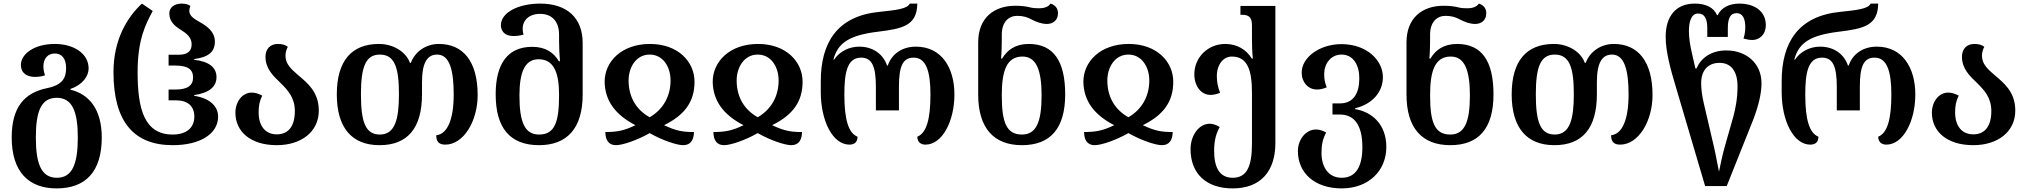

<svg xmlns="http://www.w3.org/2000/svg" viewBox="-20 -793 11259 1066"><path d="M294 253C455 253 545 161 545 -30C545 -183 477 -270 371 -295V-299C440 -323 472 -371 472 -413C472 -495 391 -549 284 -549C170 -549 96 -493 96 -433C96 -383 135 -366 174 -366C192 -366 215 -369 230 -375C226 -386 221 -403 221 -425C221 -467 245 -496 284 -496C324 -496 347 -467 347 -415C347 -364 330 -322 243 -304C115 -278 45 -198 45 -30C45 161 139 253 294 253ZM296 194C210 194 179 118 179 -30C179 -176 209 -250 295 -250C380 -250 412 -176 412 -30C412 118 381 194 296 194Z M939 13C1092 13 1191 -50 1191 -146C1191 -205 1141 -249 1058 -261V-265C1141 -277 1182 -311 1182 -365C1182 -418 1141 -452 1058 -461V-465C1138 -476 1173 -505 1173 -562C1173 -620 1125 -650 1085 -673C1052 -691 1031 -708 1031 -733C1031 -742 1033 -749 1037 -760C1026 -768 1011 -773 988 -773C949 -773 920 -752 920 -719C920 -673 951 -648 983 -628C1017 -607 1044 -585 1044 -547C1044 -507 1019 -489 971 -489H916V-429H954C1022 -429 1052 -408 1052 -363C1052 -319 1022 -296 956 -296H916V-236H957C1024 -236 1059 -202 1059 -146C1059 -82 1013 -46 939 -46C781 -46 744 -188 744 -393C744 -572 788 -658 828 -732L768 -773C688 -699 610 -575 610 -393C610 -116 724 13 939 13Z M1517 13C1651 13 1750 -60 1750 -179C1750 -283 1687 -332 1634 -377C1597 -409 1565 -438 1565 -483C1565 -502 1570 -518 1578 -533C1566 -543 1548 -549 1523 -549C1481 -549 1454 -522 1454 -478C1454 -412 1496 -372 1538 -332C1577 -293 1617 -252 1617 -176C1617 -95 1583 -47 1517 -47C1453 -47 1416 -94 1416 -169C1416 -206 1421 -232 1436 -262C1418 -272 1397 -279 1378 -279C1325 -279 1287 -228 1287 -167C1287 -64 1369 13 1517 13Z M2087 13C2242 13 2323 -80 2323 -270V-336C2323 -445 2352 -490 2407 -490C2477 -490 2499 -401 2499 -269C2499 -131 2465 -49 2402 -42C2402 -9 2415 10 2452 10C2555 10 2632 -122 2632 -265C2632 -454 2550 -549 2417 -549C2344 -549 2284 -506 2261 -444H2256C2234 -506 2163 -549 2084 -549C1932 -549 1850 -455 1850 -269C1850 -84 1933 13 2087 13ZM2089 -46C2010 -46 1984 -114 1984 -269C1984 -421 2010 -490 2089 -490C2173 -490 2195 -414 2195 -269C2195 -131 2173 -46 2089 -46Z M2973 13C3127 13 3215 -79 3215 -268V-554C3215 -694 3128 -773 2979 -773C2859 -773 2761 -724 2761 -653C2761 -622 2781 -593 2830 -593C2847 -593 2868 -595 2887 -601C2883 -612 2882 -624 2882 -634C2882 -681 2918 -716 2979 -716C3047 -716 3084 -671 3084 -601V-564C3084 -534 3086 -485 3089 -453H3083C3055 -500 3010 -533 2935 -533C2798 -533 2732 -438 2732 -269C2732 -81 2813 13 2973 13ZM2973 -46C2893 -46 2864 -115 2864 -263C2864 -390 2893 -464 2970 -464C3060 -464 3084 -381 3084 -264C3084 -115 3060 -46 2973 -46Z M3400 13C3436 13 3517 -14 3587 -54C3655 -15 3737 13 3773 13C3817 13 3832 -19 3833 -60C3774 -60 3736 -65 3667 -98C3781 -154 3836 -228 3836 -339C3836 -452 3743 -549 3589 -549C3431 -549 3337 -451 3337 -339C3339 -233 3396 -156 3508 -98C3445 -67 3404 -60 3341 -60C3341 -16 3359 13 3400 13ZM3587 -142C3510 -185 3470 -257 3470 -346C3470 -420 3512 -490 3587 -490C3661 -490 3703 -422 3703 -346C3703 -260 3663 -186 3587 -142Z M4000 13C4036 13 4117 -14 4187 -54C4255 -15 4337 13 4373 13C4417 13 4432 -19 4433 -60C4374 -60 4336 -65 4267 -98C4381 -154 4436 -228 4436 -339C4436 -452 4343 -549 4189 -549C4031 -549 3937 -451 3937 -339C3939 -233 3996 -156 4108 -98C4045 -67 4004 -60 3941 -60C3941 -16 3959 13 4000 13ZM4187 -142C4110 -185 4070 -257 4070 -346C4070 -420 4112 -490 4187 -490C4261 -490 4303 -422 4303 -346C4303 -260 4263 -186 4187 -142Z M4696 10C4728 10 4741 -8 4741 -34C4691 -54 4668 -128 4668 -268C4668 -386 4682 -473 4761 -473C4821 -473 4843 -425 4843 -311V-180H4971V-311C4971 -425 4992 -473 5053 -473C5121 -473 5146 -399 5146 -268C5146 -129 5123 -54 5073 -34C5073 -8 5089 10 5118 10C5212 10 5279 -121 5279 -268C5279 -418 5207 -534 5065 -534C4986 -534 4930 -491 4909 -429H4905C4884 -491 4829 -534 4750 -534C4698 -534 4643 -510 4611 -462H4607C4632 -558 4700 -598 4855 -617C4993 -634 5071 -651 5073 -773H5031C5018 -744 4957 -737 4861 -727C4630 -704 4537 -558 4537 -342V-282C4537 -122 4603 10 4696 10Z M5654 13C5813 13 5894 -81 5894 -269C5894 -454 5829 -549 5692 -549C5617 -549 5572 -515 5544 -468H5538C5541 -500 5542 -545 5542 -572V-601C5542 -671 5580 -705 5628 -705C5662 -705 5686 -697 5709 -684C5733 -672 5761 -660 5793 -660C5821 -660 5854 -676 5854 -720C5854 -746 5839 -765 5813 -773C5798 -752 5773 -747 5748 -747C5729 -747 5713 -748 5695 -753C5674 -758 5650 -761 5617 -761C5499 -761 5411 -694 5411 -558V-268C5411 -79 5500 13 5654 13ZM5654 -46C5567 -46 5542 -115 5542 -264C5542 -396 5567 -479 5657 -479C5733 -479 5763 -405 5763 -263C5763 -115 5733 -46 5654 -46Z M6058 13C6094 13 6175 -14 6245 -54C6313 -15 6395 13 6431 13C6475 13 6490 -19 6491 -60C6432 -60 6394 -65 6325 -98C6439 -154 6494 -228 6494 -339C6494 -452 6401 -549 6247 -549C6089 -549 5995 -451 5995 -339C5997 -233 6054 -156 6166 -98C6103 -67 6062 -60 5999 -60C5999 -16 6017 13 6058 13ZM6245 -142C6168 -185 6128 -257 6128 -346C6128 -420 6170 -490 6245 -490C6319 -490 6361 -422 6361 -346C6361 -260 6321 -186 6245 -142Z M6824 253C6982 253 7061 155 7061 1V-760H6867V-711H6874C6911 -711 6931 -700 6931 -652V-578C6931 -544 6932 -500 6936 -468H6930C6900 -517 6849 -549 6783 -549C6684 -549 6611 -472 6611 -381C6611 -314 6649 -266 6701 -266C6717 -266 6735 -270 6754 -278C6742 -308 6736 -337 6736 -370C6736 -435 6772 -479 6819 -479C6907 -479 6931 -402 6931 -278V4C6931 134 6901 194 6824 194C6747 194 6721 131 6721 44C6721 -18 6734 -55 6752 -88C6732 -100 6713 -106 6696 -106C6638 -106 6590 -43 6590 35C6590 168 6674 253 6824 253Z M7429 253C7579 253 7677 155 7677 23C7677 -103 7597 -172 7504 -187V-192C7597 -214 7658 -280 7658 -365C7658 -456 7571 -548 7428 -548C7306 -548 7207 -474 7207 -390C7207 -337 7242 -296 7292 -296C7309 -296 7327 -300 7346 -308C7335 -337 7332 -353 7332 -383C7332 -438 7368 -490 7428 -490C7495 -490 7527 -430 7527 -358C7527 -276 7495 -219 7420 -219H7378V-157H7420C7500 -157 7544 -97 7544 24C7544 133 7507 194 7429 194C7353 194 7317 131 7317 56C7317 8 7325 -24 7343 -57C7323 -69 7304 -74 7286 -74C7230 -74 7186 -18 7186 46C7186 168 7280 253 7429 253Z M8032 13C8191 13 8272 -81 8272 -269C8272 -454 8207 -549 8070 -549C7995 -549 7950 -515 7922 -468H7916C7919 -500 7920 -545 7920 -572V-601C7920 -671 7958 -705 8006 -705C8040 -705 8064 -697 8087 -684C8111 -672 8139 -660 8171 -660C8199 -660 8232 -676 8232 -720C8232 -746 8217 -765 8191 -773C8176 -752 8151 -747 8126 -747C8107 -747 8091 -748 8073 -753C8052 -758 8028 -761 7995 -761C7877 -761 7789 -694 7789 -558V-268C7789 -79 7878 13 8032 13ZM8032 -46C7945 -46 7920 -115 7920 -264C7920 -396 7945 -479 8035 -479C8111 -479 8141 -405 8141 -263C8141 -115 8111 -46 8032 -46Z M8610 13C8765 13 8846 -80 8846 -270V-336C8846 -445 8875 -490 8930 -490C9000 -490 9022 -401 9022 -269C9022 -131 8988 -49 8925 -42C8925 -9 8938 10 8975 10C9078 10 9155 -122 9155 -265C9155 -454 9073 -549 8940 -549C8867 -549 8807 -506 8784 -444H8779C8757 -506 8686 -549 8607 -549C8455 -549 8373 -455 8373 -269C8373 -84 8456 13 8610 13ZM8612 -46C8533 -46 8507 -114 8507 -269C8507 -421 8533 -490 8612 -490C8696 -490 8718 -414 8718 -269C8718 -131 8696 -46 8612 -46Z M9447 240H9567L9715 -131C9743 -205 9760 -273 9760 -331C9760 -443 9674 -513 9565 -513C9478 -513 9423 -469 9399 -413H9393L9373 -501C9364 -539 9357 -583 9357 -620C9357 -675 9371 -718 9408 -718C9445 -718 9459 -687 9459 -637V-588H9573V-637C9573 -693 9588 -720 9622 -720C9654 -720 9670 -692 9670 -642C9670 -613 9664 -590 9660 -579C9675 -575 9691 -571 9709 -571C9748 -571 9784 -600 9784 -655C9784 -723 9730 -773 9637 -773C9583 -773 9537 -752 9517 -709H9513C9494 -752 9451 -773 9389 -773C9284 -773 9228 -702 9228 -589C9228 -506 9254 -412 9286 -305ZM9524 160C9516 125 9506 63 9495 18L9439 -222C9430 -262 9425 -298 9425 -331C9425 -401 9462 -444 9527 -444C9601 -444 9627 -383 9627 -315C9627 -245 9615 -189 9604 -147L9557 18C9544 63 9531 125 9524 160Z M10031 10C10063 10 10076 -8 10076 -34C10026 -54 10003 -128 10003 -268C10003 -386 10017 -473 10096 -473C10156 -473 10178 -425 10178 -311V-180H10306V-311C10306 -425 10327 -473 10388 -473C10456 -473 10481 -399 10481 -268C10481 -129 10458 -54 10408 -34C10408 -8 10424 10 10453 10C10547 10 10614 -121 10614 -268C10614 -418 10542 -534 10400 -534C10321 -534 10265 -491 10244 -429H10240C10219 -491 10164 -534 10085 -534C10033 -534 9978 -510 9946 -462H9942C9967 -558 10035 -598 10190 -617C10328 -634 10406 -651 10408 -773H10366C10353 -744 10292 -737 10196 -727C9965 -704 9872 -558 9872 -342V-282C9872 -122 9938 10 10031 10Z M10936 13C11070 13 11169 -60 11169 -179C11169 -283 11106 -332 11053 -377C11016 -409 10984 -438 10984 -483C10984 -502 10989 -518 10997 -533C10985 -543 10967 -549 10942 -549C10900 -549 10873 -522 10873 -478C10873 -412 10915 -372 10957 -332C10996 -293 11036 -252 11036 -176C11036 -95 11002 -47 10936 -47C10872 -47 10835 -94 10835 -169C10835 -206 10840 -232 10855 -262C10837 -272 10816 -279 10797 -279C10744 -279 10706 -228 10706 -167C10706 -64 10788 13 10936 13Z"/></svg>

Font: Noto Serif Georgian SemiBold
Style: Regular
Weight: 600
Designer: Monotype Design Team, Akaki Razmadze
Foundry: Google LLC
Version: Version 2.003